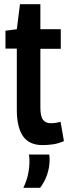

<svg xmlns="http://www.w3.org/2000/svg" viewBox="-20 -680 324 913"><path d="M183 10Q118 10 89 -33Q60 -76 60 -157V-449H6V-534L60 -541L75 -660H172V-541H269V-448H172V-169Q172 -127 184.5 -110.5Q197 -94 222 -94Q244 -94 268 -101L284 -9Q257 3 230.5 6.5Q204 10 183 10ZM91 213Q107 180 113.5 148.5Q120 117 120 88Q120 79 119.5 70.5Q119 62 117 55H214Q216 66 216 77Q216 116 204 150.5Q192 185 171 213Z"/></svg>

Font: Georama Condensed SemiBold
Style: Regular
Weight: 600
Width: 3
Designer: Jean-Baptiste Levee
Foundry: Production Type
Version: Version 1.000